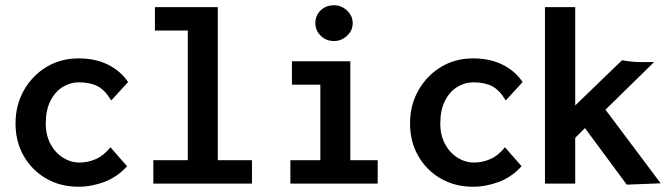

<svg xmlns="http://www.w3.org/2000/svg" viewBox="-20 -698 2540 730"><path d="M278 12Q210 12 156 -19Q102 -50 70.5 -104.5Q39 -159 39 -229Q39 -298 70.5 -354Q102 -410 156 -443Q210 -476 279 -476Q343 -476 391 -452Q439 -428 467 -386L403 -316Q379 -356 350.5 -370.5Q322 -385 280 -385Q247 -385 218 -367Q189 -349 171.5 -314Q154 -279 154 -229Q154 -184 172 -150.5Q190 -117 219.5 -98.5Q249 -80 283 -80Q314 -80 344 -93Q374 -106 400 -138L463 -66Q426 -25 377 -6.5Q328 12 278 12Z M563 0V-89H694V-582H569V-671H808V-89H938V0Z M1084 0V-89H1198V-376H1090V-465H1312V-89H1416V0ZM1250 -542Q1220 -542 1199.5 -562Q1179 -582 1179 -610Q1179 -639 1199 -658.5Q1219 -678 1250 -678Q1278 -678 1299.5 -658Q1321 -638 1321 -610Q1321 -582 1299.5 -562Q1278 -542 1250 -542Z M1778 12Q1710 12 1656 -19Q1602 -50 1570.5 -104.5Q1539 -159 1539 -229Q1539 -298 1570.5 -354Q1602 -410 1656 -443Q1710 -476 1779 -476Q1843 -476 1891 -452Q1939 -428 1967 -386L1903 -316Q1879 -356 1850.5 -370.5Q1822 -385 1780 -385Q1747 -385 1718 -367Q1689 -349 1671.5 -314Q1654 -279 1654 -229Q1654 -184 1672 -150.5Q1690 -117 1719.5 -98.5Q1749 -80 1783 -80Q1814 -80 1844 -93Q1874 -106 1900 -138L1963 -66Q1926 -25 1877 -6.5Q1828 12 1778 12Z M2363 4 2204 -211 2167 -174V0H2052V-671H2167V-297L2345 -469Q2360 -466 2380 -464Q2400 -462 2413 -462H2467L2282 -281L2492 -1Z"/></svg>

Font: Inconsolata
Style: Bold
Weight: 700
Monospace: yes
Designer: Raph Levien, Cyreal, Brenton Simpson
Foundry: Raph Levien, Cyreal, Google
Version: Version 3.100; ttfautohint (v1.8.4.7-5d5b)